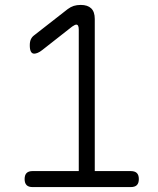

<svg xmlns="http://www.w3.org/2000/svg" viewBox="-20 -760 640 780"><path d="M112 0Q96 0 88 -8Q80 -16 80 -32.5Q80 -49 88 -57Q96 -65 112 -65H300V-639Q300 -650 297.5 -655Q295 -660 290 -660Q287 -660 283 -658Q279 -656 273 -652L152 -557Q142 -549 133.5 -545.5Q125 -542 119 -542Q110 -542 105.5 -550.5Q101 -559 101 -576Q101 -591 105.5 -600.5Q110 -610 118 -616L255 -723Q267 -732 279.5 -736Q292 -740 308 -740Q336 -740 350.5 -726Q365 -712 365 -683V-65H511Q528 -65 536 -57Q544 -49 544 -32.5Q544 -16 536 -8Q528 0 511 0Z"/></svg>

Font: Maple Mono NL ExtraLight
Style: Regular
Weight: 275
Monospace: yes
Designer: subframe7536
Version: Version 7.000